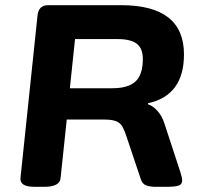

<svg xmlns="http://www.w3.org/2000/svg" viewBox="-20 -720 772 742"><path d="M115 2Q84 2 71 -6.5Q58 -15 59 -31L125 -660Q129 -700 166 -700H448Q691 -700 691 -510Q691 -351 552 -321V-317Q571 -311 588.5 -291.5Q606 -272 615 -244L677 -55Q680 -45 682 -37Q684 -29 684 -23Q684 -7 669.5 -2.5Q655 2 623 2H582Q560 2 545 -3.5Q530 -9 524 -28L470 -189Q462 -214 454 -229Q446 -244 430 -251Q414 -258 383 -258H238L214 -31Q211 2 150 2ZM250 -379H414Q476 -379 504 -405.5Q532 -432 532 -492Q532 -533 508.5 -551Q485 -569 434 -569H270Z"/></svg>

Font: Asap Expanded Expanded Regular
Style: Bold Italic
Weight: 700
Width: 7
Italic angle: -6°
Designer: Pablo Cosgaya
Foundry: Omnibus-Type
Version: Version 3.001; ttfautohint (v1.8.4.7-5d5b)